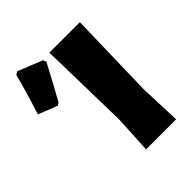

<svg xmlns="http://www.w3.org/2000/svg" viewBox="-201 -800 908 908"><g transform="rotate(-45 253.0 -346.0)"><path d="M435 -210 446 -647H242L252 -190L242 0H443ZM72 -692 57 -683C42 -624 22 -556 -3 -479L93 -441L107 -451C134 -499 166 -558 202 -627L195 -643Z"/></g></svg>

Font: Luna Sans Black
Style: Regular
Weight: 900
Designer: Juan Pablo del Peral
Foundry: Huerta Tipografica
Version: Version 2.001; ttfautohint (v1.5)